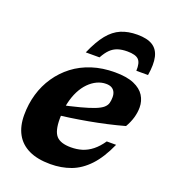

<svg xmlns="http://www.w3.org/2000/svg" viewBox="-134 -816 820 926"><g transform="rotate(20 276.0 -353.0)"><path d="M352 -443Q328.5 -443 306 -432.5Q283.5 -422 264 -402.2Q244.5 -382.5 230 -354Q215.5 -325.5 207.2 -288.8Q199 -252 199 -208Q199 -145.5 221 -121.2Q243 -97 296 -97Q327 -97 353.5 -105.2Q380 -113.5 404 -132.5Q428 -151.5 449.5 -183H497.5Q464.5 -109 424 -66Q383.5 -23 335.2 -5Q287 13 230 13Q164 13 119.8 -8.2Q75.5 -29.5 53.5 -69.8Q31.5 -110 31.5 -167Q31.5 -223.5 46.5 -274.8Q61.5 -326 90.8 -369Q120 -412 161.5 -443.8Q203 -475.5 256.5 -492.8Q310 -510 373.5 -510Q434.5 -510 471.5 -494Q508.5 -478 525.5 -451Q542.5 -424 542.5 -390.5Q542.5 -365 534.8 -338Q527 -311 511.5 -284.5Q468.5 -272.5 423.8 -262.5Q379 -252.5 333.5 -244.2Q288 -236 243.5 -229.5Q199 -223 157 -218L160 -267.5Q228.5 -282.5 273.2 -294.2Q318 -306 344.2 -316.5Q370.5 -327 383 -338Q395.5 -349 399.2 -362.2Q403 -375.5 403 -393Q403 -408.5 397.2 -419.8Q391.5 -431 380.5 -437Q369.5 -443 352 -443ZM395 -625Q366.5 -625 345.8 -618Q325 -611 309 -595.2Q293 -579.5 278 -552H207.5Q235 -615 264.2 -651Q293.5 -687 329.5 -702.2Q365.5 -717.5 413 -717.5Q463.5 -717.5 491.5 -700Q519.5 -682.5 528 -646Q536.5 -609.5 527 -552H467Q469 -593 453.2 -609Q437.5 -625 395 -625Z"/></g></svg>

Font: Newsreader 9pt
Style: Bold Italic
Weight: 700
Italic angle: -17°
Designer: Hugues Gentile
Foundry: Production Type
Version: Version 1.003